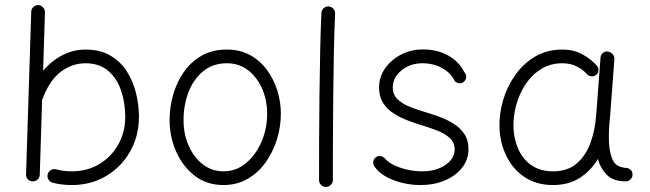

<svg xmlns="http://www.w3.org/2000/svg" viewBox="-20 -712 2569 759"><path d="M131.3 -691.9Q142.6 -691.4 150.1 -683.1Q157.7 -674.8 157.7 -663.6L150.4 -432.1Q184.1 -472.2 227.3 -494.1Q270.5 -516.1 317.9 -516.1Q376.5 -516.1 417 -491.9Q457.5 -467.8 482.2 -428.5Q506.8 -389.2 518.1 -342.5Q529.3 -295.9 529.3 -251Q529.3 -174.8 494.6 -113.5Q460 -52.2 399.9 -16.4Q339.8 19.5 263.7 19.5Q223.6 19.5 188 10.3Q177.2 7.3 171.4 -2.4Q165.5 -12.2 168.5 -22.9Q170.9 -33.7 181.2 -39.6Q191.4 -45.4 202.1 -42.5Q231.4 -34.7 263.7 -34.7Q324.7 -34.7 372.3 -63.2Q419.9 -91.8 447.5 -140.6Q475.1 -189.5 475.1 -250Q475.1 -305.7 458.7 -354Q442.4 -402.3 407.7 -432.1Q373 -461.9 317.9 -461.9Q265.6 -461.9 221.4 -429Q177.2 -396 150.4 -326.7Q149.4 -322.3 146.5 -318.4L137.2 -21Q136.7 -9.8 128.4 -2.2Q120.1 5.4 108.9 4.9Q97.7 4.9 90.1 -3.4Q82.5 -11.7 83 -22.9L103.5 -665.5Q103.5 -676.8 111.8 -684.3Q120.1 -691.9 131.3 -691.9Z M876.5 -516.1Q929.2 -516.1 969.2 -493.9Q1009.3 -471.7 1036.1 -434.6Q1063 -397.5 1076.7 -352.8Q1090.3 -308.1 1090.3 -262.7Q1090.3 -212.4 1075.2 -162.6Q1060.1 -112.8 1031 -71.5Q1002 -30.3 959.7 -5.4Q917.5 19.5 863.3 19.5Q796.9 19.5 749.3 -17.6Q701.7 -54.7 676 -113.5Q650.4 -172.4 650.4 -237.3Q650.4 -287.6 664.3 -336.9Q678.2 -386.2 706.3 -426.8Q734.4 -467.3 776.9 -491.7Q819.3 -516.1 876.5 -516.1ZM876.5 -461.9Q822.3 -461.9 783.9 -430.9Q745.6 -399.9 725.6 -348.6Q705.6 -297.4 705.6 -237.3Q705.6 -181.2 726.1 -135.3Q746.6 -89.4 782.2 -62Q817.9 -34.7 863.3 -34.7Q913.6 -34.7 952.4 -67.1Q991.2 -99.6 1013.7 -151.6Q1036.1 -203.6 1036.1 -262.7Q1036.1 -314.9 1016.6 -360.4Q997.1 -405.8 961.4 -433.8Q925.8 -461.9 876.5 -461.9Z M1278.8 -686.5Q1290 -686 1297.6 -677.5Q1305.2 -668.9 1304.7 -657.7Q1301.8 -595.7 1300 -512.7Q1298.3 -429.7 1297.4 -338.6Q1296.4 -247.6 1296.1 -159.9Q1295.9 -72.3 1295.9 0Q1295.9 11.2 1287.6 19Q1279.3 26.9 1268.1 26.9Q1256.8 26.9 1249 19Q1241.2 11.2 1241.2 0Q1241.2 -72.3 1241.5 -160.2Q1241.7 -248 1242.9 -339.1Q1244.1 -430.2 1245.8 -513.7Q1247.6 -597.2 1250.5 -660.6Q1251 -671.9 1259.3 -679.4Q1267.6 -687 1278.8 -686.5Z M1814.9 -390.1Q1807.6 -382.8 1797.4 -382.8Q1787.1 -382.8 1778.3 -390.6Q1763.2 -422.9 1728.5 -442.4Q1693.8 -461.9 1650.4 -461.9Q1601.1 -461.9 1566.9 -433.6Q1532.7 -405.3 1532.7 -366.2Q1532.7 -337.4 1552.5 -318.8Q1572.3 -300.3 1602.3 -288.8Q1632.3 -277.3 1663.1 -268.1Q1690.4 -260.3 1719.7 -249.3Q1749 -238.3 1774.7 -221.9Q1800.3 -205.6 1816.2 -181.4Q1832 -157.2 1832 -122.6Q1832 -81.5 1806.9 -49.3Q1781.7 -17.1 1738.8 1.2Q1695.8 19.5 1642.6 19.5Q1586.9 19.5 1535.4 0Q1483.9 -19.5 1460 -54.2Q1453.6 -64 1455.8 -74.5Q1458 -85 1467.3 -91.3Q1476.1 -97.2 1485.1 -95Q1494.1 -92.8 1500 -87.4Q1519 -64 1561.8 -49.3Q1604.5 -34.7 1647.5 -34.7Q1704.1 -34.7 1740.7 -59.8Q1777.3 -85 1777.3 -121.6Q1777.3 -149.4 1757.8 -166.7Q1738.3 -184.1 1709.2 -195.6Q1680.2 -207 1650.4 -215.8Q1622.6 -224.1 1592.8 -235.4Q1563 -246.6 1536.9 -263.2Q1510.7 -279.8 1494.6 -304.9Q1478.5 -330.1 1478.5 -366.2Q1478.5 -407.7 1502.4 -441.9Q1526.4 -476.1 1565.7 -496.3Q1605 -516.6 1651.9 -516.6Q1708.5 -516.6 1751.5 -492.7Q1794.4 -468.8 1815.4 -427.2Q1823.2 -418.9 1823 -408.2Q1822.8 -397.5 1814.9 -390.1Z M2166 -34.7Q2223.6 -34.7 2259.5 -65.4Q2295.4 -96.2 2314 -146.7Q2332.5 -197.3 2336.9 -257.3L2354 -484.9Q2355 -496.1 2363.5 -502.9Q2372.1 -509.8 2382.8 -508.3Q2394 -506.8 2401.9 -497.8Q2409.7 -488.8 2408.7 -478L2391.6 -250Q2390.6 -235.4 2388.7 -221.2Q2387.2 -201.7 2387 -181.4Q2386.7 -161.1 2387.7 -143.1Q2390.1 -105 2403.3 -77.4Q2416.5 -49.8 2459.5 -47.9Q2467.3 -45.9 2473.6 -40Q2480 -34.2 2480.5 -22Q2480.5 -10.7 2472.4 -2.9Q2464.4 4.9 2453.1 4.9Q2405.3 4.9 2379.6 -20.3Q2354 -45.4 2343.3 -83.5Q2315.9 -37.1 2272 -8.8Q2228 19.5 2166 19.5Q2101.6 19.5 2054.9 -11.2Q2008.3 -42 1982.7 -93.5Q1957 -145 1954.6 -206.5Q1952.6 -261.2 1968.8 -315.9Q1984.9 -370.6 2017.1 -416Q2049.3 -461.4 2096.2 -488.8Q2143.1 -516.1 2202.6 -516.1Q2246.6 -516.1 2280.3 -498.3Q2314 -480.5 2339.4 -452.6Q2346.7 -443.8 2345.5 -432.6Q2344.2 -421.4 2335.9 -415Q2327.1 -408.7 2315.7 -410.6Q2304.2 -412.6 2297.4 -421.9Q2282.2 -438.5 2258.3 -450.2Q2234.4 -461.9 2203.1 -461.9Q2155.8 -461.9 2119.1 -439.2Q2082.5 -416.5 2057.6 -378.9Q2032.7 -341.3 2020.5 -296.1Q2008.3 -251 2009.8 -206.1Q2012.2 -158.2 2030.5 -119.1Q2048.8 -80.1 2083 -57.4Q2117.2 -34.7 2166 -34.7Z"/></svg>

Font: Mikhak-DS1-FD Light
Style: Regular
Weight: 300
Designer: Amin Abedi
Version: Version 3.2